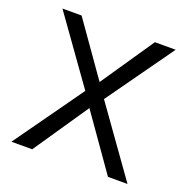

<svg xmlns="http://www.w3.org/2000/svg" viewBox="-119 -772 870 886"><g transform="rotate(20 316.0 -329.0)"><path d="M269 -337 40 -658H134L317 -398L494 -658H596L363 -331L599 0H503L314 -269L131 0H29Z"/></g></svg>

Font: Ysabeau Infant Medium
Style: Regular
Weight: 500
Designer: Christian Thalmann (Catharsis Fonts)
Version: Version 0.003